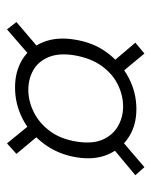

<svg xmlns="http://www.w3.org/2000/svg" viewBox="38 -572 433 549"><g transform="rotate(90 254.5 -297.5)"><path d="M230 -124Q184 -124 150 -145Q116 -166 100.5 -204.5Q85 -243 93 -293Q101 -347 130 -386.5Q159 -426 201.5 -448.5Q244 -471 292 -471Q338 -471 371.5 -449.5Q405 -428 421.5 -390Q438 -352 430 -301Q422 -249 392.5 -208.5Q363 -168 320.5 -146Q278 -124 230 -124ZM64 -101 43 -128 131 -203 147 -173ZM390 -101 332 -172 359 -201 420 -128ZM237 -162Q269 -162 300.5 -177.5Q332 -193 355 -224Q378 -255 385 -301Q392 -346 379 -375Q366 -404 340.5 -418.5Q315 -433 285 -433Q252 -433 221 -417.5Q190 -402 168 -371Q146 -340 138 -293Q131 -249 143.5 -219.5Q156 -190 181 -176Q206 -162 237 -162ZM165 -394 102 -468 133 -494 192 -423ZM391 -393 374 -422 458 -494 481 -468Z"/></g></svg>

Font: DM Sans 11pt ExtraLight
Style: Italic
Weight: 250
Italic angle: -10°
Version: Version 4.004;gftools[0.9.30]